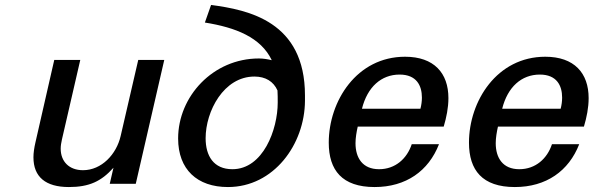

<svg xmlns="http://www.w3.org/2000/svg" viewBox="-20 -742 2396 775"><path d="M115 -107C115 -28 164 13 258 13C340 13 389 -10 438 -65L423 0H528L643 -500H538L467 -193C450 -119 390 -55 315 -55C259 -55 225 -90 225 -142C225 -153 227 -166 230 -179L304 -500H199L123 -167C118 -145 115 -125 115 -107Z M807 -651C932 -631 1033 -591 1077 -499C1060 -503 1043 -506 1025 -506C840 -506 699 -353 699 -183C699 -58 776 13 900 13C1085 13 1210 -159 1211 -335V-357C1211 -656 982 -702 832 -722ZM810 -184C810 -293 883 -433 1007 -433C1052 -433 1084 -413 1100 -377C1101 -368 1101 -338 1101 -328C1101 -219 1042 -59 918 -59C842 -59 810 -113 810 -184Z M1307 -166C1307 -55 1361 13 1492 13C1619 13 1710 -52 1752 -160H1642C1623 -102 1576 -59 1510 -59C1444 -59 1415 -104 1415 -164C1415 -185 1419 -209 1424 -231H1771C1782 -268 1790 -307 1790 -346C1790 -447 1732 -513 1615 -513C1420 -513 1307 -334 1307 -166ZM1441 -303C1463 -391 1519 -441 1593 -441C1661 -441 1683 -397 1683 -348C1683 -334 1681 -318 1677 -303Z M1873 -166C1873 -55 1927 13 2058 13C2185 13 2276 -52 2318 -160H2208C2189 -102 2142 -59 2076 -59C2010 -59 1981 -104 1981 -164C1981 -185 1985 -209 1990 -231H2337C2348 -268 2356 -307 2356 -346C2356 -447 2298 -513 2181 -513C1986 -513 1873 -334 1873 -166ZM2007 -303C2029 -391 2085 -441 2159 -441C2227 -441 2249 -397 2249 -348C2249 -334 2247 -318 2243 -303Z"/></svg>

Font: Perun Medium Italic
Style: Regular
Weight: 500
Italic angle: -12°
Foundry: Copyright (c) Stefan Peev, Context Ltd, 2016
Version: Version 1.026